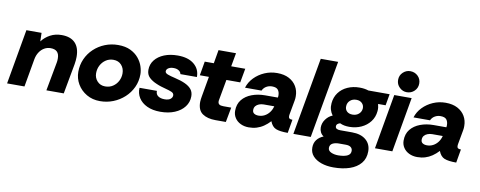

<svg xmlns="http://www.w3.org/2000/svg" viewBox="-82 -1103 4267 1708"><g transform="rotate(10 2051.0 -249.0)"><path d="M-7 0 80 -496H217L219 -419Q249 -459 294.5 -483.5Q340 -508 398 -508Q478 -508 519.5 -465Q561 -422 561 -340Q561 -326 559.5 -307.5Q558 -289 555 -273L505 0H348L396 -259Q398 -267 398.5 -277.5Q399 -288 399 -297Q399 -376 321 -376Q290 -376 264 -361Q238 -346 220 -319Q202 -292 195 -256L150 0Z M833 12Q765 12 712 -19Q659 -50 629 -101Q599 -152 599 -212Q599 -274 623 -328Q647 -382 690 -422.5Q733 -463 789 -485.5Q845 -508 908 -508Q974 -508 1019.5 -486Q1065 -464 1093.5 -429.5Q1122 -395 1134.5 -356.5Q1147 -318 1147 -285Q1147 -222 1122 -168Q1097 -114 1053 -73.5Q1009 -33 952.5 -10.5Q896 12 833 12ZM856 -125Q896 -125 926 -145Q956 -165 972.5 -197Q989 -229 989 -265Q989 -310 962 -340.5Q935 -371 889 -371Q851 -371 821 -351Q791 -331 774 -298.5Q757 -266 757 -227Q757 -185 784.5 -155Q812 -125 856 -125Z M1378 12Q1308 12 1258 -11.5Q1208 -35 1182.5 -75.5Q1157 -116 1160 -166H1317Q1316 -135 1338 -119.5Q1360 -104 1397 -104Q1432 -104 1449.5 -118Q1467 -132 1467 -151Q1467 -171 1445 -180.5Q1423 -190 1391 -198Q1369 -204 1347.5 -210.5Q1326 -217 1306 -226Q1264 -243 1237 -269Q1210 -295 1210 -337Q1210 -388 1240.5 -426.5Q1271 -465 1324 -486.5Q1377 -508 1446 -508Q1541 -508 1594 -464Q1647 -420 1646 -349H1497Q1494 -368 1475.5 -380Q1457 -392 1429 -392Q1400 -392 1382 -380.5Q1364 -369 1364 -351Q1364 -335 1389 -325.5Q1414 -316 1454 -307Q1511 -294 1549.5 -276Q1588 -258 1607.5 -233Q1627 -208 1627 -171Q1627 -118 1595.5 -76.5Q1564 -35 1508 -11.5Q1452 12 1378 12Z M1875 0Q1802 0 1757.5 -30.5Q1713 -61 1713 -136Q1713 -149 1715 -161.5Q1717 -174 1719 -187L1751 -369H1669L1691 -496H1773L1794 -618H1952L1930 -496H2057L2034 -369H1909L1876 -186Q1875 -182 1874.5 -178Q1874 -174 1874 -169Q1874 -151 1885.5 -142.5Q1897 -134 1924 -134H1994L1969 0Z M2177 12Q2136 12 2103 -4Q2070 -20 2051.5 -48.5Q2033 -77 2033 -112Q2033 -173 2065.5 -213Q2098 -253 2152.5 -273.5Q2207 -294 2273 -294H2387Q2388 -299 2388.5 -303.5Q2389 -308 2389 -312Q2389 -344 2374 -363.5Q2359 -383 2319 -383Q2292 -383 2268.5 -369.5Q2245 -356 2233 -330H2084Q2100 -382 2139 -422Q2178 -462 2231 -485Q2284 -508 2344 -508Q2408 -508 2452 -484.5Q2496 -461 2519 -421.5Q2542 -382 2542 -333Q2542 -323 2541.5 -314Q2541 -305 2539 -295L2516 -168Q2515 -163 2514.5 -157.5Q2514 -152 2514 -147Q2514 -134 2521.5 -128Q2529 -122 2549 -122L2528 0Q2456 0 2420.5 -14.5Q2385 -29 2367 -77Q2340 -48 2310.5 -28Q2281 -8 2248 2Q2215 12 2177 12ZM2245 -106Q2274 -106 2299 -119Q2324 -132 2342.5 -156Q2361 -180 2369 -212H2274Q2252 -212 2232.5 -204.5Q2213 -197 2201.5 -183Q2190 -169 2190 -147Q2190 -126 2205.5 -116Q2221 -106 2245 -106Z M2579 0 2703 -700H2860L2736 0Z M2981 232Q2919 232 2870.5 215Q2822 198 2794 166.5Q2766 135 2766 90Q2766 49 2787.5 20.5Q2809 -8 2848 -24Q2829 -36 2819 -56Q2809 -76 2809 -98Q2809 -139 2834 -173Q2859 -207 2895 -221Q2878 -244 2870.5 -270.5Q2863 -297 2866 -328Q2871 -383 2901 -423.5Q2931 -464 2980 -486Q3029 -508 3089 -508Q3133 -508 3169 -496H3361L3343 -393H3275Q3279 -379 3281 -362.5Q3283 -346 3281 -328Q3276 -274 3245 -233.5Q3214 -193 3165 -170.5Q3116 -148 3057 -148Q3033 -148 3012 -152Q2991 -156 2973 -165Q2960 -162 2950 -154Q2940 -146 2940 -132Q2940 -104 2985 -104H3091Q3171 -104 3216.5 -65.5Q3262 -27 3262 38Q3262 103 3226 146Q3190 189 3127 210.5Q3064 232 2981 232ZM3005 119Q3030 119 3055.5 114.5Q3081 110 3098.5 97Q3116 84 3116 59Q3116 39 3101 26.5Q3086 14 3054 14H2992Q2959 14 2935.5 26.5Q2912 39 2912 68Q2912 93 2939.5 106Q2967 119 3005 119ZM3067 -260Q3100 -260 3122.5 -279Q3145 -298 3148 -328Q3150 -357 3131 -376.5Q3112 -396 3079 -396Q3045 -396 3023 -376.5Q3001 -357 2999 -328Q2996 -298 3014.5 -279Q3033 -260 3067 -260Z M3316 0 3403 -496H3560L3473 0ZM3507 -540Q3470 -540 3441.5 -567.5Q3413 -595 3413 -635Q3413 -676 3441.5 -703Q3470 -730 3507 -730Q3548 -730 3576 -703Q3604 -676 3604 -635Q3604 -595 3576 -567.5Q3548 -540 3507 -540Z M3699 12Q3658 12 3625 -4Q3592 -20 3573.5 -48.5Q3555 -77 3555 -112Q3555 -173 3587.5 -213Q3620 -253 3674.5 -273.5Q3729 -294 3795 -294H3909Q3910 -299 3910.5 -303.5Q3911 -308 3911 -312Q3911 -344 3896 -363.5Q3881 -383 3841 -383Q3814 -383 3790.5 -369.5Q3767 -356 3755 -330H3606Q3622 -382 3661 -422Q3700 -462 3753 -485Q3806 -508 3866 -508Q3930 -508 3974 -484.5Q4018 -461 4041 -421.5Q4064 -382 4064 -333Q4064 -323 4063.5 -314Q4063 -305 4061 -295L4038 -168Q4037 -163 4036.5 -157.5Q4036 -152 4036 -147Q4036 -134 4043.5 -128Q4051 -122 4071 -122L4050 0Q3978 0 3942.5 -14.5Q3907 -29 3889 -77Q3862 -48 3832.5 -28Q3803 -8 3770 2Q3737 12 3699 12ZM3767 -106Q3796 -106 3821 -119Q3846 -132 3864.5 -156Q3883 -180 3891 -212H3796Q3774 -212 3754.5 -204.5Q3735 -197 3723.5 -183Q3712 -169 3712 -147Q3712 -126 3727.5 -116Q3743 -106 3767 -106Z"/></g></svg>

Font: Rethink Sans ExtraBold
Style: Italic
Weight: 800
Italic angle: -10°
Designer: The Rethink Sans project authors (Hans Thiessen). DM Sans designed by Colophon Foundry.
Foundry: Rethink Communications LLC
Version: Version 1.001